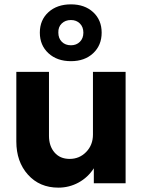

<svg xmlns="http://www.w3.org/2000/svg" viewBox="-20 -842 662 882"><path d="M248 20Q162 20 108.5 -39.5Q55 -99 55 -192V-512H205V-218Q205 -171 230.5 -141.5Q256 -112 300 -112Q345 -112 376 -144Q407 -176 407 -224V-512H557V0H411V-69Q384 -27 341 -3.5Q298 20 248 20ZM306 -561Q242 -561 202.5 -597.5Q163 -634 163 -692Q163 -750 202.5 -786Q242 -822 306 -822Q369 -822 408 -786Q447 -750 447 -692Q447 -634 408 -597.5Q369 -561 306 -561ZM306 -750Q280 -750 263.5 -734Q247 -718 248 -692Q248 -666 264 -650Q280 -634 306 -634Q331 -634 347 -650Q363 -666 363 -692Q363 -718 347 -734Q331 -750 306 -750Z"/></svg>

Font: Metropolitano
Style: Bold
Weight: 700
Designer: Fonts by Alex Slobzheninov & Chris M. Simpson / Changes by Cristiano Sobral
Foundry: Fonts by Alex Slobzheninov & Chris M. Simpson / Changes by Cristiano Sobral
Version: Version 1.00;August 30, 2020;FontCreator 13.0.0.2681 64-bit